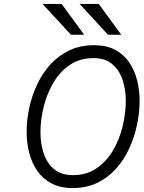

<svg xmlns="http://www.w3.org/2000/svg" viewBox="-20 -941 732 973"><path d="M348.5 12Q285.5 12 241 -11.5Q196.5 -35 168.8 -75.2Q141 -115.5 128 -166.5Q115 -217.5 115 -272Q115 -332 128.2 -394Q141.5 -456 168.2 -513Q195 -570 235.8 -614.8Q276.5 -659.5 331.8 -685.8Q387 -712 457 -712Q519.5 -712 563.5 -688.5Q607.5 -665 634.8 -624.8Q662 -584.5 674.8 -534.5Q687.5 -484.5 687.5 -431Q687.5 -370.5 674.2 -307.8Q661 -245 634.5 -187.8Q608 -130.5 567.5 -85.5Q527 -40.5 472.2 -14.2Q417.5 12 348.5 12ZM350 -53.5Q419 -53.5 469.2 -88Q519.5 -122.5 552.5 -178.5Q585.5 -234.5 601.5 -301Q617.5 -367.5 617.5 -431.5Q617.5 -485.5 601.5 -535Q585.5 -584.5 549.5 -615.5Q513.5 -646.5 454 -646.5Q384.5 -646.5 333.8 -612Q283 -577.5 250.2 -521.2Q217.5 -465 201.2 -399.2Q185 -333.5 185 -270.5Q185 -214 201.2 -164.2Q217.5 -114.5 253.8 -84Q290 -53.5 350 -53.5ZM339.5 -765 195.5 -921H292.5L406.5 -765ZM527.5 -765 383.5 -921H480.5L594.5 -765Z"/></svg>

Font: Overpass Light
Style: Italic
Weight: 300
Italic angle: -10°
Designer: Delve Withrington, Dave Bailey, Thomas Jockin
Foundry: Delve Fonts LLC
Version: Version 4.000; ttfautohint (v1.8.3)